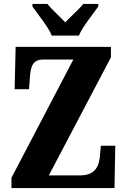

<svg xmlns="http://www.w3.org/2000/svg" viewBox="-20 -951 641 971"><path d="M242 -771H379C397 -816 451 -880 477 -918V-931H401C383 -907 335 -865 310 -838C285 -865 238 -907 220 -931H144V-918C170 -880 224 -816 242 -771ZM38 0H559L563 -214H490L486 -169C482 -117 467 -64 385 -64H227L541 -661V-714H59L54 -500H127L131 -557C135 -614 144 -650 200 -650H351L38 -52Z"/></svg>

Font: Noto Serif Hebrew ExtraCondensed Black
Style: Regular
Weight: 900
Width: 2
Designer: Monotype Design Team
Foundry: Monotype Imaging Inc.
Version: Version 2.004